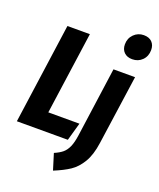

<svg xmlns="http://www.w3.org/2000/svg" viewBox="-181 -916 1032 1246"><g transform="rotate(20 335.0 -293.0)"><path d="M261 -693 181 -124H396L361 0H9L106 -693ZM305 111Q340 96 361 78.5Q382 61 395.5 30.5Q409 0 416 -50L483 -531H632L564 -52Q552 34 520.5 86Q489 138 447 166Q405 194 339 221ZM497 -709Q497 -751 525 -779Q553 -807 593 -807Q630 -807 650 -786.5Q670 -766 670 -732Q670 -689 642.5 -661.5Q615 -634 574 -634Q538 -634 517.5 -654.5Q497 -675 497 -709Z"/></g></svg>

Font: Fira Sans Extra Condensed
Style: Bold Italic
Weight: 700
Width: 3
Italic angle: -8°
Designer: Carrois Corporate & Edenspiekermann AG
Foundry: Carrois Corporate GbR & Edenspiekermann AG
Version: Version 4.203